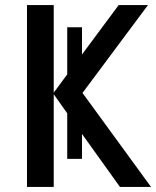

<svg xmlns="http://www.w3.org/2000/svg" viewBox="-20 -734 614 754"><path d="M302 -110V-208L451 0H573L304 -369L561 -714H446L302 -520V-627H244V-442L191 -370V-714H86V0H191V-364L244 -289V-110Z"/></svg>

Font: Noto Sans SemiCondensed Medium
Style: Regular
Weight: 500
Width: 4
Designer: Monotype Design Team
Foundry: Monotype Imaging Inc.
Version: Version 2.013